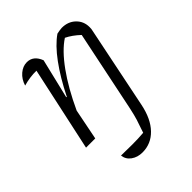

<svg xmlns="http://www.w3.org/2000/svg" viewBox="-197 -596 912 912"><g transform="rotate(-45 259.0 -140.0)"><path d="M52 0 144 -425Q102 -426 56 -413Q66 -446 89.5 -466Q113 -486 140 -486Q184 -486 203 -436L155 -236L158 -235Q202 -323 248 -385.5Q294 -448 339 -479Q350 -481 358 -482.5Q366 -484 373 -484Q415 -484 442 -458Q469 -432 469 -393Q469 -387 468.5 -381Q468 -375 466 -368L382 43Q366 121 325 163.5Q284 206 226 206Q193 206 169.5 189Q146 172 143 144Q175 145 217.5 145Q260 145 294 142Q298 128 303.5 113.5Q309 99 316 76.5Q323 54 331 17L416 -393Q383 -424 350 -440Q299 -407 246 -333.5Q193 -260 145 -156L114 0Z"/></g></svg>

Font: Piazzolla Light
Style: Italic
Weight: 300
Italic angle: -11.3°
Designer: Juan Pablo del Peral
Foundry: Huerta Tipografica
Version: Version 1.330